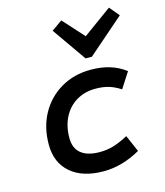

<svg xmlns="http://www.w3.org/2000/svg" viewBox="-114 -843 808 942"><g transform="rotate(-15 290.0 -372.5)"><path d="M297 12Q190 12 129.5 -40Q69 -92 69 -184Q69 -272 106.5 -340Q144 -408 210.5 -447Q277 -486 363 -486Q468 -486 538 -432L487 -353Q456 -373 427 -381.5Q398 -390 361 -390Q306 -390 264 -365Q222 -340 198.5 -294.5Q175 -249 175 -189Q175 -137 207.5 -110.5Q240 -84 303 -84Q339 -84 372.5 -94Q406 -104 447 -126L484 -41Q390 12 297 12ZM353 -546 232 -719 286 -757 382 -651 528 -757 570 -707 385 -546Z"/></g></svg>

Font: Sometype Mono SemiBold
Style: Italic
Weight: 600
Italic angle: -12°
Designer: Ryoichi Tsunekawa
Foundry: Dharma Type
Version: Version 1.001